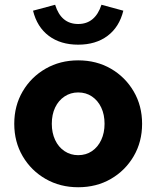

<svg xmlns="http://www.w3.org/2000/svg" viewBox="-20 -778 658 808"><path d="M309 10Q233 10 172 -25Q111 -60 75.5 -120.5Q40 -181 40 -257Q40 -333 75.5 -393.5Q111 -454 172 -489Q233 -524 309 -524Q386 -524 446.5 -489Q507 -454 542.5 -393.5Q578 -333 578 -257Q578 -181 542.5 -120.5Q507 -60 446.5 -25Q386 10 309 10ZM309 -125Q342 -125 367 -142Q392 -159 406 -189Q420 -219 420 -257Q420 -296 406 -325.5Q392 -355 367 -372Q342 -389 309 -389Q277 -389 251.5 -372Q226 -355 212 -325.5Q198 -296 198 -257Q198 -219 212 -189Q226 -159 251.5 -142Q277 -125 309 -125ZM309 -590Q235 -590 185.5 -627Q136 -664 119 -733L212 -758Q237 -677 309 -677Q345 -677 369.5 -697.5Q394 -718 407 -758L499 -733Q482 -664 432.5 -627Q383 -590 309 -590Z"/></svg>

Font: Red Hat Text
Style: Bold
Weight: 700
Designer: Pentagram, MCKL
Foundry: MCKL
Version: Version 1.030